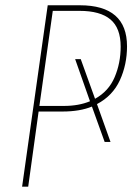

<svg xmlns="http://www.w3.org/2000/svg" viewBox="-20 -701 501 721"><path d="M457 -526.9Q457 -458.5 430.2 -399.9Q403.3 -341.3 344.2 -310.1L395 -168H373L325.2 -300.8Q279.8 -282.2 214.8 -282.2H125L85.9 0H63L159.2 -681.2H279.8Q457 -681.2 457 -526.9ZM219.2 -303.2Q275.9 -303.2 317.9 -320.8L262.2 -479H283.2L336.9 -330.1Q388.2 -358.4 410.6 -411.4Q433.1 -464.4 433.1 -525.9Q433.1 -595.7 394.8 -627.9Q356.4 -660.2 278.8 -660.2H178.2L127.9 -303.2Z"/></svg>

Font: Fira Sans Compressed Thin
Style: Italic
Weight: 100
Width: 3
Italic angle: -8°
Designer: Carrois Corporate & Edenspiekermann AG
Foundry: Carrois Corporate GbR & Edenspiekermann AG
Version: Version 4.203;PS 004.203;hotconv 1.0.88;makeotf.lib2.5.64775